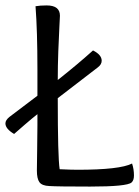

<svg xmlns="http://www.w3.org/2000/svg" viewBox="-65 -686 514 708"><path d="M73 -333V-431Q73 -572 66 -663Q83 -666 107 -666Q156 -666 156 -628Q156 -623 154 -587.5Q152 -552 150 -497.5Q148 -443 148 -391Q219 -447 278 -500Q310 -484 310 -462Q310 -448 295 -437L148 -324Q148 -106 155 -62Q197 -60 221 -60Q377 -60 422 -83Q429 -62 429 -39Q429 -21 420 -13Q403 2 267 2Q147 2 117 0Q90 -1 80.5 -14Q71 -27 71 -57Q71 -73 72 -131Q73 -189 73 -224V-265Q55 -251 26 -226Q-3 -201 -13 -192Q-45 -211 -45 -231Q-45 -243 -30 -255Z"/></svg>

Font: Overlock SC
Style: Regular
Weight: 400
Designer: Dario Muhafara
Foundry: Dario Manuel Muhafara
Version: Version 1.001